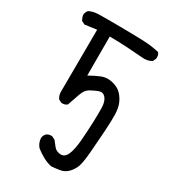

<svg xmlns="http://www.w3.org/2000/svg" viewBox="-200 -795 900 1019"><g transform="rotate(30 250.0 -285.5)"><path d="M282 127Q255 121 230 107.5Q205 94 182 76Q162 55 160 23Q162 7 172 -4Q186 -16 207 -14L227 -4Q237 8 251 26.5Q265 45 292 47Q319 49 333 16.5Q347 -16 351.5 -76Q356 -136 358 -187Q360 -238 359 -276.5Q358 -315 341.5 -334Q325 -353 302.5 -345Q280 -337 256 -323.5Q232 -310 220.5 -275.5Q209 -241 195 -202Q181 -190 160 -192L141 -202Q129 -220 129 -241L131 -623Q84 -617 59 -613L39 -623Q29 -639 27 -656Q29 -672 39 -684Q62 -696 91.5 -697.5Q121 -699 222 -698Q323 -697 373 -695Q423 -693 470 -682Q482 -668 479 -646L470 -627Q445 -611 409 -615Q360 -619 309.5 -622Q259 -625 207 -625V-386Q242 -406 273 -418.5Q304 -431 340 -422Q376 -413 395.5 -392.5Q415 -372 426 -345.5Q437 -319 438 -280.5Q439 -242 435 -179Q431 -116 425 -42.5Q419 31 407 57Q395 83 376.5 100Q358 117 332.5 121Q307 125 282 127Z"/></g></svg>

Font: NaniFont Regular
Style: Regular
Weight: 400
Designer: Nanigashitei
Version: Version 1.036